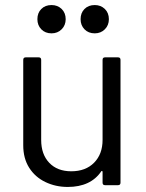

<svg xmlns="http://www.w3.org/2000/svg" viewBox="-20 -733 579 760"><path d="M396 -506H447Q457 -506 457 -496V-10Q457 0 447 0H396Q386 0 386 -10V-53Q386 -55 384 -56Q382 -57 381 -55Q339 7 248 7Q200 7 159.5 -12.5Q119 -32 95.5 -69Q72 -106 72 -158V-496Q72 -506 82 -506H133Q143 -506 143 -496V-179Q143 -122 175 -88.5Q207 -55 262 -55Q319 -55 352.5 -89Q386 -123 386 -179V-496Q386 -506 396 -506ZM299 -657Q299 -682 314.5 -697.5Q330 -713 355 -713Q379 -713 395 -697.5Q411 -682 411 -657Q411 -633 395 -617Q379 -601 355 -601Q330 -601 314.5 -617Q299 -633 299 -657ZM128 -657Q128 -682 143.5 -697.5Q159 -713 184 -713Q208 -713 224 -697.5Q240 -682 240 -657Q240 -633 224 -617Q208 -601 184 -601Q159 -601 143.5 -617Q128 -633 128 -657Z"/></svg>

Font: Barlow
Style: Regular
Weight: 400
Designer: Jeremy Tribby
Foundry: Tribby Type
Version: Version 1.408;December 10, 2018;FontCreator 11.5.0.2430 64-b